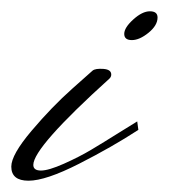

<svg xmlns="http://www.w3.org/2000/svg" viewBox="-87 -295 299 340"><path d="M192 -264Q192 -250 176 -237Q160 -224 146.5 -224Q133 -224 133 -235Q133 -246 149 -260.5Q165 -275 178.5 -275Q192 -275 192 -264ZM107 -156Q-28 -34 -28 -3Q-28 7 -14.5 7Q-1 7 26 -5Q53 -17 74 -29.5Q95 -42 124.5 -60.5Q154 -79 156 -80L158 -65Q112 -35 53 -5Q-6 25 -36.5 25Q-67 25 -67 0Q-67 -21 -31 -63.5Q5 -106 41 -138L77 -170Q82 -174 96 -173Q110 -172 110 -163Q110 -159 107 -156Z"/></svg>

Font: Monsieur La Doulaise
Style: Regular
Weight: 400
Designer: Alejandro Paul
Foundry: Alejandro Paul
Version: Version 1.000